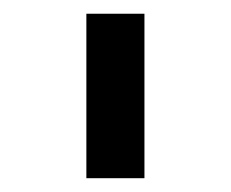

<svg xmlns="http://www.w3.org/2000/svg" viewBox="-20 -710 338 281"><path d="M106.4 -449.2V-689.9H191.4V-449.2Z"/></svg>

Font: HK Grotesk SemiBold Legacy
Style: Regular
Weight: 600
Designer: Alfredo Marco Pradil
Foundry: Hanken Design Co.
Version: Version 2.022;PS 002.022;hotconv 1.0.88;makeotf.lib2.5.64775